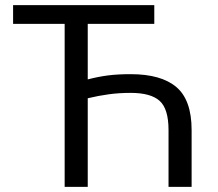

<svg xmlns="http://www.w3.org/2000/svg" viewBox="-20 -731 853 751"><path d="M583.5 -637.7H323.2V-420.4Q362.3 -430.7 400.9 -435.8Q439.5 -440.9 491.2 -440.9Q610.4 -440.9 669.9 -390.4Q729.5 -339.8 729.5 -222.2V0H639.2V-222.2Q639.2 -305.2 604.5 -336.4Q569.8 -367.7 491.2 -367.7Q446.3 -367.7 406.2 -362.3Q366.2 -356.9 323.2 -346.7V0H232.9V-637.7H31.2V-710.9H583.5Z"/></svg>

Font: Roboto Web
Style: Regular
Weight: 400
Designer: Google
Version: Version 1.200310; 2013